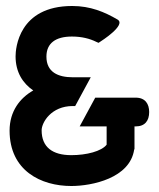

<svg xmlns="http://www.w3.org/2000/svg" viewBox="-20 -610 530 641"><path d="M218 11C287 11 414 -15 428 -111L429 -112V-188H433C464 -188 478 -207 478 -236C478 -263 465 -284 433 -284H298L246 -188H336V-127C319 -105 269 -92 218 -92C155 -92 119 -119 119 -175C119 -201 151 -256 223 -256H231L283 -352H223C174 -352 135 -369 135 -421C135 -466 166 -488 220 -488C253 -488 280 -481 302 -470L309 -467L315 -471C315 -471 404 -527 372 -545C329 -570 282 -590 221 -590C42 -590 32 -448 32 -422C32 -369 56 -332 91 -308C47 -283 12 -239 12 -174C12 -40 117 11 218 11Z"/></svg>

Font: Charger Pro
Style: BlkNar
Weight: 900
Designer: Jasper
Foundry: Cannot Into Space Fonts
Version: Version 1.09